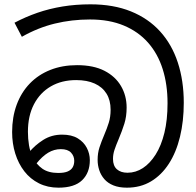

<svg xmlns="http://www.w3.org/2000/svg" viewBox="-20 -856 907 887"><path d="M566 11Q530 11 504 0.5Q478 -10 462 -28.5Q446 -47 438.5 -70Q431 -93 431 -117Q431 -149 439.5 -175Q448 -201 462 -234Q474 -262 482.5 -289Q491 -316 491 -349Q491 -393 472 -423.5Q453 -454 417.5 -470Q382 -486 332 -486Q265 -486 215 -457Q165 -428 137 -374.5Q109 -321 109 -247Q109 -215 114 -185Q119 -155 132 -129Q148 -96 176 -76.5Q204 -57 249 -57Q277 -57 293 -64Q309 -71 316 -83.5Q323 -96 323 -113Q323 -135 308 -151Q293 -167 261 -167Q230 -167 202.5 -150.5Q175 -134 147 -99L114 -152Q141 -185 179.5 -209.5Q218 -234 267 -234Q311 -234 339 -217Q367 -200 381 -173Q395 -146 395 -116Q395 -58 359.5 -23.5Q324 11 250 11Q200 11 160 -9Q120 -29 92.5 -64.5Q65 -100 50.5 -146.5Q36 -193 36 -246Q36 -315 57 -372Q78 -429 117.5 -470Q157 -511 212.5 -533Q268 -555 336 -555Q412 -555 462.5 -529Q513 -503 539 -458.5Q565 -414 565 -359Q565 -318 554.5 -284.5Q544 -251 528 -213Q516 -185 509 -164Q502 -143 502 -122Q502 -90 520 -74Q538 -58 569 -58Q607 -58 640 -79.5Q673 -101 699 -142Q725 -183 739.5 -242.5Q754 -302 754 -379Q754 -466 731.5 -537Q709 -608 664 -659Q619 -710 552 -738Q485 -766 396 -766Q311 -766 233 -747Q155 -728 81 -686L47 -751Q98 -778 153 -797Q208 -816 269 -826Q330 -836 398 -836Q504 -836 584.5 -803.5Q665 -771 719.5 -711Q774 -651 801.5 -567Q829 -483 829 -381Q829 -296 811.5 -224Q794 -152 760 -99.5Q726 -47 677.5 -18Q629 11 566 11Z"/></svg>

Font: hexlsinhala05
Style: Book
Weight: 400
Designer: Jelle Bosma - Monotype Design Team
Foundry: Monotype Imaging Inc.
Version: Version 2.003